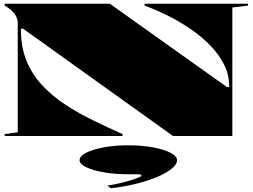

<svg xmlns="http://www.w3.org/2000/svg" viewBox="-20 -728 1353 1028"><path d="M5 0V-10L75 -20V-605Q75 -631 57.5 -654.5Q40 -678 5 -698V-708H568L1195 -262H1207V-267Q1207 -329 1179 -384Q1151 -439 1103.5 -487Q1056 -535 997 -575Q938 -615 875 -646Q812 -677 754 -698V-708H1308V-698L1224 -688V0H906L104 -574H92V-569Q92 -476 121.5 -403.5Q151 -331 203.5 -274Q256 -217 325 -171Q394 -125 473.5 -86Q553 -47 636 -10V0ZM574 280 555 266Q591 260 627.5 251.5Q664 243 693.5 233Q723 223 739 214L730 205H667Q594 205 535 194.5Q476 184 441 167Q406 150 406 130Q406 108 441 90Q476 72 535 61Q594 50 667 50Q740 50 799 61Q858 72 893 90Q928 108 928 130Q928 152 899 175.5Q870 199 820 220Q770 241 706.5 256.5Q643 272 574 280Z"/></svg>

Font: Kalnia Expanded
Style: Bold
Weight: 700
Width: 7
Designer: Frida Medrano
Foundry: Frida Medrano
Version: Version 1.105